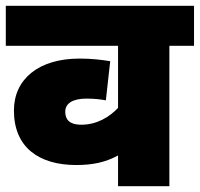

<svg xmlns="http://www.w3.org/2000/svg" viewBox="-20 -642 689 662"><path d="M649 -484V-622H0V-484H387V-270C358 -239 314 -212 261 -212C237 -212 205 -217 205 -257C205 -285 230 -302 278 -302C308 -302 329 -299 345 -296L360 -431C328 -436 297 -440 254 -440C113 -440 28 -369 28 -261C28 -134 114 -73 243 -73C301 -73 345 -83 387 -106V0H564V-484Z"/></svg>

Font: Noto Sans Black
Style: Italic
Weight: 900
Italic angle: -12°
Designer: Monotype Design Team
Foundry: Monotype Imaging Inc.
Version: Version 2.013